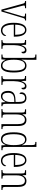

<svg xmlns="http://www.w3.org/2000/svg" viewBox="1658 -2458 810 4167"><g transform="rotate(90 2063.5 -375.0)"><path d="M61 -462 189 0H230L367 -457C381 -507 388 -512 420 -512H424V-536H275V-512H293C330 -512 341 -505 341 -487C341 -471 329 -435 308 -367L263 -213C236 -125 220 -64 214 -37C206 -76 186 -157 170 -213L118 -407C110 -436 99 -475 99 -490C99 -506 110 -512 144 -512H158V-536H3V-512C43 -512 49 -505 61 -462Z M639 10C719 10 761 -47 761 -80C761 -94 756 -101 750 -104C733 -62 700 -21 642 -21C563 -21 516 -101 515 -269H776V-294C776 -449 725 -543 631 -543C531 -543 475 -450 475 -262C475 -88 537 10 639 10ZM736 -299H516C519 -431 557 -513 631 -513C706 -513 734 -426 736 -299Z M851 0H1040V-24H1027C970 -24 960 -30 960 -99V-274C960 -379 993 -511 1060 -511C1102 -511 1105 -476 1105 -435C1130 -435 1139 -454 1139 -480C1139 -517 1118 -544 1071 -544C1006 -544 979 -485 960 -434H957L952 -536H848V-512H851C908 -512 919 -506 919 -437V-100C919 -30 908 -24 853 -24H851Z M1408 10C1494 10 1554 -60 1554 -267C1554 -465 1504 -544 1408 -544C1337 -544 1297 -499 1276 -434H1275C1276 -475 1278 -529 1278 -564V-760H1164V-736H1172C1225 -736 1237 -730 1237 -659V-93C1237 -33 1225 -24 1173 -24H1164V0H1270L1275 -88H1280C1302 -30 1339 10 1408 10ZM1404 -22C1319 -22 1277 -98 1277 -268C1277 -438 1319 -513 1404 -513C1481 -513 1513 -437 1513 -269C1513 -93 1473 -22 1404 -22Z M1633 0H1822V-24H1809C1752 -24 1742 -30 1742 -99V-274C1742 -379 1775 -511 1842 -511C1884 -511 1887 -476 1887 -435C1912 -435 1921 -454 1921 -480C1921 -517 1900 -544 1853 -544C1788 -544 1761 -485 1742 -434H1739L1734 -536H1630V-512H1633C1690 -512 1701 -506 1701 -437V-100C1701 -30 1690 -24 1635 -24H1633Z M2066 10C2136 10 2167 -33 2194 -90H2197L2203 0H2285V-24H2283C2245 -24 2234 -35 2234 -105V-367C2234 -496 2192 -543 2109 -543C2032 -543 1985 -499 1985 -441C1985 -411 1996 -394 2017 -394C2017 -476 2045 -513 2107 -513C2170 -513 2193 -471 2193 -371V-307L2130 -304C2011 -299 1953 -251 1953 -147C1953 -41 1999 10 2066 10ZM2074 -21C2019 -21 1994 -72 1994 -146C1994 -227 2033 -274 2135 -278L2194 -281V-191C2194 -95 2145 -21 2074 -21Z M2349 0H2534V-24H2528C2474 -24 2464 -31 2464 -99V-330C2464 -454 2512 -510 2580 -510C2649 -510 2674 -452 2674 -360V0H2781V-24H2777C2724 -24 2715 -31 2715 -100V-360C2715 -486 2675 -543 2585 -543C2523 -543 2490 -511 2465 -458H2462L2458 -536H2353V-512H2358C2413 -512 2423 -506 2423 -438V-100C2423 -31 2413 -24 2357 -24H2349Z M3003 10C3066 10 3104 -31 3128 -94H3130L3135 0H3241V-24H3232C3181 -24 3169 -32 3169 -91V-760H3061V-736H3066C3118 -736 3129 -730 3129 -655V-548C3129 -513 3130 -479 3133 -448H3129C3106 -505 3071 -544 3007 -544C2914 -544 2852 -473 2852 -267C2852 -63 2909 10 3003 10ZM3009 -21C2933 -21 2893 -94 2893 -265C2893 -443 2937 -513 3013 -513C3100 -513 3130 -425 3130 -265C3130 -109 3089 -21 3009 -21Z M3466 10C3546 10 3588 -47 3588 -80C3588 -94 3583 -101 3577 -104C3560 -62 3527 -21 3469 -21C3390 -21 3343 -101 3342 -269H3603V-294C3603 -449 3552 -543 3458 -543C3358 -543 3302 -450 3302 -262C3302 -88 3364 10 3466 10ZM3563 -299H3343C3346 -431 3384 -513 3458 -513C3533 -513 3561 -426 3563 -299Z M3671 0H3856V-24H3850C3796 -24 3786 -31 3786 -99V-330C3786 -454 3834 -510 3902 -510C3971 -510 3996 -452 3996 -360V0H4103V-24H4099C4046 -24 4037 -31 4037 -100V-360C4037 -486 3997 -543 3907 -543C3845 -543 3812 -511 3787 -458H3784L3780 -536H3675V-512H3680C3735 -512 3745 -506 3745 -438V-100C3745 -31 3735 -24 3679 -24H3671Z"/></g></svg>

Font: Noto Serif Sinhala ExtraCondensed ExtraLight
Style: Regular
Weight: 200
Width: 2
Designer: Jelle Bosma - Monotype Design Team
Foundry: Monotype Imaging Inc.
Version: Version 2.007